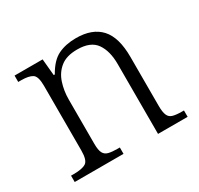

<svg xmlns="http://www.w3.org/2000/svg" viewBox="-121 -693 874 842"><g transform="rotate(-30 316.0 -272.0)"><path d="M279.8 -32.2V0H32.7V-32.2H46.9Q89.8 -32.2 108.4 -44.2Q127 -56.2 127 -105V-433.1Q127 -481 108.9 -492.4Q90.8 -503.9 52.7 -503.9H37.6V-536.1H179.7L187.5 -452.1H192.9Q223.6 -506.8 262.2 -525.4Q300.8 -543.9 352.5 -543.9Q434.6 -543.9 476.6 -498Q518.6 -452.1 518.6 -353V-105Q518.6 -72.3 525.9 -56.6Q532.7 -41.5 549.3 -36.9Q565.9 -32.2 594.7 -32.2H604.5V0H454.6V-354Q454.6 -419.9 427.2 -459Q399.9 -498 332.5 -498Q277.8 -498 247.6 -473.6Q216.8 -449.2 203.9 -409.7Q190.9 -370.1 190.9 -326.2V-102.1Q190.9 -70.3 198.7 -55.4Q206.5 -40.5 223.9 -36.4Q241.2 -32.2 269.5 -32.2Z"/></g></svg>

Font: Koh Santepheap Light
Style: Regular
Weight: 300
Designer: Danh Hong
Version: Version 2.002; ttfautohint (v1.8.3)